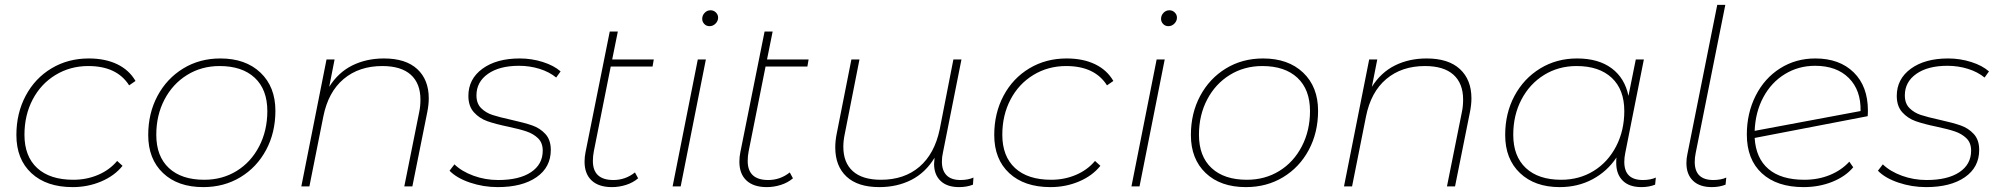

<svg xmlns="http://www.w3.org/2000/svg" viewBox="-20 -762 8173 785"><path d="M47 -210Q47 -299 85 -370.5Q123 -442 190.5 -482.5Q258 -523 343 -523Q410 -523 459 -499.5Q508 -476 534 -431L508 -413Q458 -492 341 -492Q267 -492 207 -455.5Q147 -419 113.5 -355Q80 -291 80 -211Q80 -123 132 -75Q184 -27 280 -27Q334 -27 381 -47Q428 -67 459 -104L481 -84Q448 -43 393.5 -20Q339 3 277 3Q170 3 108.5 -54Q47 -111 47 -210Z M586 -210Q586 -299 624 -370Q662 -441 729 -482Q796 -523 881 -523Q984 -523 1045 -465Q1106 -407 1106 -309Q1106 -220 1068 -149Q1030 -78 963 -37.5Q896 3 811 3Q707 3 646.5 -54.5Q586 -112 586 -210ZM1073 -308Q1073 -396 1021.5 -444Q970 -492 878 -492Q804 -492 745 -455.5Q686 -419 652.5 -355Q619 -291 619 -211Q619 -123 670.5 -75Q722 -27 815 -27Q889 -27 947.5 -63Q1006 -99 1039.5 -163.5Q1073 -228 1073 -308Z M1733 -360Q1733 -334 1727 -304L1666 0H1633L1694 -304Q1699 -327 1699 -355Q1699 -421 1659.5 -456.5Q1620 -492 1543 -492Q1448 -492 1385 -439Q1322 -386 1302 -286L1245 0H1212L1315 -519H1348L1326 -407Q1363 -466 1420.5 -494.5Q1478 -523 1550 -523Q1639 -523 1686 -479.5Q1733 -436 1733 -360Z M1818 -64 1838 -90Q1868 -61 1916 -43.5Q1964 -26 2017 -26Q2103 -26 2151 -58Q2199 -90 2199 -146Q2199 -178 2180 -196.5Q2161 -215 2133 -224.5Q2105 -234 2058 -244Q2005 -255 1972.5 -266.5Q1940 -278 1917.5 -303Q1895 -328 1895 -370Q1895 -439 1952.5 -481Q2010 -523 2105 -523Q2154 -523 2199.5 -508.5Q2245 -494 2272 -470L2254 -445Q2226 -468 2186 -480.5Q2146 -493 2102 -493Q2022 -493 1975 -460Q1928 -427 1928 -372Q1928 -339 1947 -320Q1966 -301 1993.5 -292Q2021 -283 2071 -272Q2125 -260 2156.5 -249Q2188 -238 2210 -214Q2232 -190 2232 -149Q2232 -78 2173.5 -37.5Q2115 3 2015 3Q1956 3 1901.5 -15.5Q1847 -34 1818 -64Z M2408 -144Q2404 -124 2404 -104Q2404 -26 2488 -26Q2537 -26 2576 -57L2589 -33Q2568 -15 2539.5 -6Q2511 3 2482 3Q2428 3 2399 -24Q2370 -51 2370 -101Q2370 -121 2374 -140L2473 -633H2506L2483 -519H2653L2648 -490H2477Z M2833 -519H2866L2763 0H2730ZM2851 -685Q2851 -699 2861 -709.5Q2871 -720 2885 -720Q2898 -720 2907 -711Q2916 -702 2916 -690Q2916 -676 2905.5 -665.5Q2895 -655 2881 -655Q2868 -655 2859.5 -664Q2851 -673 2851 -685Z M3041 -144Q3037 -124 3037 -104Q3037 -26 3121 -26Q3170 -26 3209 -57L3222 -33Q3201 -15 3172.5 -6Q3144 3 3115 3Q3061 3 3032 -24Q3003 -51 3003 -101Q3003 -121 3007 -140L3106 -633H3139L3116 -519H3286L3281 -490H3110Z M3960 -36 3958 -7Q3933 3 3901 3Q3852 3 3825.5 -22.5Q3799 -48 3799 -92Q3799 -99 3801 -117Q3764 -56 3706 -26.5Q3648 3 3575 3Q3487 3 3441 -40Q3395 -83 3395 -159Q3395 -186 3401 -216L3461 -519H3494L3434 -215Q3428 -187 3428 -162Q3428 -97 3467 -62Q3506 -27 3582 -27Q3677 -27 3739 -80Q3801 -133 3822 -233L3878 -519H3911L3835 -137Q3831 -120 3831 -101Q3831 -65 3850 -45.5Q3869 -26 3907 -26Q3938 -26 3960 -36Z M4045 -210Q4045 -299 4083 -370.5Q4121 -442 4188.5 -482.5Q4256 -523 4341 -523Q4408 -523 4457 -499.5Q4506 -476 4532 -431L4506 -413Q4456 -492 4339 -492Q4265 -492 4205 -455.5Q4145 -419 4111.5 -355Q4078 -291 4078 -211Q4078 -123 4130 -75Q4182 -27 4278 -27Q4332 -27 4379 -47Q4426 -67 4457 -104L4479 -84Q4446 -43 4391.5 -20Q4337 3 4275 3Q4168 3 4106.5 -54Q4045 -111 4045 -210Z M4709 -519H4742L4639 0H4606ZM4727 -685Q4727 -699 4737 -709.5Q4747 -720 4761 -720Q4774 -720 4783 -711Q4792 -702 4792 -690Q4792 -676 4781.5 -665.5Q4771 -655 4757 -655Q4744 -655 4735.5 -664Q4727 -673 4727 -685Z M4849 -210Q4849 -299 4887 -370Q4925 -441 4992 -482Q5059 -523 5144 -523Q5247 -523 5308 -465Q5369 -407 5369 -309Q5369 -220 5331 -149Q5293 -78 5226 -37.5Q5159 3 5074 3Q4970 3 4909.5 -54.5Q4849 -112 4849 -210ZM5336 -308Q5336 -396 5284.5 -444Q5233 -492 5141 -492Q5067 -492 5008 -455.5Q4949 -419 4915.5 -355Q4882 -291 4882 -211Q4882 -123 4933.5 -75Q4985 -27 5078 -27Q5152 -27 5210.5 -63Q5269 -99 5302.5 -163.5Q5336 -228 5336 -308Z M5996 -360Q5996 -334 5990 -304L5929 0H5896L5957 -304Q5962 -327 5962 -355Q5962 -421 5922.5 -456.5Q5883 -492 5806 -492Q5711 -492 5648 -439Q5585 -386 5565 -286L5508 0H5475L5578 -519H5611L5589 -407Q5626 -466 5683.5 -494.5Q5741 -523 5813 -523Q5902 -523 5949 -479.5Q5996 -436 5996 -360Z M6750 -36 6747 -7Q6722 3 6691 3Q6641 3 6614.5 -23.5Q6588 -50 6588 -96Q6588 -111 6589 -118Q6551 -61 6491 -29Q6431 3 6357 3Q6255 3 6194.5 -54.5Q6134 -112 6134 -210Q6134 -299 6172 -370Q6210 -441 6277 -482Q6344 -523 6428 -523Q6515 -523 6569 -483Q6623 -443 6638 -370L6668 -519H6701L6625 -137Q6621 -118 6621 -100Q6621 -26 6697 -26Q6728 -26 6750 -36ZM6621 -308Q6621 -396 6569.5 -444Q6518 -492 6426 -492Q6352 -492 6293 -455.5Q6234 -419 6200.5 -355Q6167 -291 6167 -211Q6167 -123 6218.5 -75Q6270 -27 6363 -27Q6437 -27 6495.5 -63Q6554 -99 6587.5 -163.5Q6621 -228 6621 -308Z M6875 -95Q6875 -115 6879 -132L7001 -742H7034L6913 -137Q6909 -118 6909 -100Q6909 -26 6985 -26Q7016 -26 7038 -36L7035 -7Q7010 3 6979 3Q6929 3 6902 -23Q6875 -49 6875 -95Z M7617 -310Q7617 -295 7616 -287L7154 -198Q7159 -115 7210.5 -71Q7262 -27 7357 -27Q7414 -27 7461.5 -46.5Q7509 -66 7541 -101L7557 -78Q7525 -40 7471 -18.5Q7417 3 7354 3Q7245 3 7183.5 -53.5Q7122 -110 7122 -212Q7122 -299 7158 -370.5Q7194 -442 7258 -482.5Q7322 -523 7402 -523Q7501 -523 7559 -466Q7617 -409 7617 -310ZM7154 -227 7587 -308Q7589 -393 7539 -443Q7489 -493 7401 -493Q7333 -493 7277.5 -459Q7222 -425 7189.5 -364.5Q7157 -304 7154 -227Z M7658 -64 7678 -90Q7708 -61 7756 -43.5Q7804 -26 7857 -26Q7943 -26 7991 -58Q8039 -90 8039 -146Q8039 -178 8020 -196.5Q8001 -215 7973 -224.5Q7945 -234 7898 -244Q7845 -255 7812.5 -266.5Q7780 -278 7757.5 -303Q7735 -328 7735 -370Q7735 -439 7792.5 -481Q7850 -523 7945 -523Q7994 -523 8039.5 -508.5Q8085 -494 8112 -470L8094 -445Q8066 -468 8026 -480.5Q7986 -493 7942 -493Q7862 -493 7815 -460Q7768 -427 7768 -372Q7768 -339 7787 -320Q7806 -301 7833.5 -292Q7861 -283 7911 -272Q7965 -260 7996.5 -249Q8028 -238 8050 -214Q8072 -190 8072 -149Q8072 -78 8013.5 -37.5Q7955 3 7855 3Q7796 3 7741.5 -15.5Q7687 -34 7658 -64Z"/></svg>

Font: Montserrat Alternates ExLight
Style: Italic
Weight: 275
Italic angle: -11.3°
Designer: Julieta Ulanovsky
Foundry: Julieta Ulanovsky
Version: Version 7.200